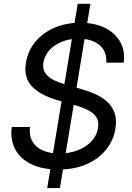

<svg xmlns="http://www.w3.org/2000/svg" viewBox="-20 -854 672 981"><path d="M221.2 106.9 377 -834.5H441.9L286.1 106.9ZM278.3 12.2Q197.8 12.2 141.4 -14.4Q85 -41 58.3 -90.1Q31.7 -139.2 40 -205.1H132.8Q128.4 -160.6 146.2 -130.4Q164.1 -100.1 199.7 -85Q235.4 -69.8 283.2 -69.8Q334 -69.8 376.5 -85.9Q418.9 -102.1 446.8 -131.6Q474.6 -161.1 481 -200.2Q486.3 -233.4 472.4 -255.1Q458.5 -276.9 429 -291.7Q399.4 -306.6 357.4 -318.4L274.9 -341.8Q187.5 -366.7 143.8 -411.9Q100.1 -457 112.3 -533.2Q122.6 -594.7 160.9 -640.9Q199.2 -687 258.5 -712.4Q317.9 -737.8 389.6 -737.8Q462.9 -737.8 515.6 -711.9Q568.4 -686 594.2 -639.9Q620.1 -593.8 611.8 -533.7H522.9Q526.9 -591.3 488.3 -623.8Q449.7 -656.2 381.8 -656.2Q334 -656.2 295.7 -640.6Q257.3 -625 232.7 -597.7Q208 -570.3 201.7 -535.6Q196.3 -501 212.6 -478.8Q229 -456.5 259 -442.9Q289.1 -429.2 322.8 -419.4L395.5 -398.9Q430.7 -389.6 464.8 -374.3Q499 -358.9 525.6 -335.7Q552.2 -312.5 564.9 -278.3Q577.6 -244.1 569.8 -197.3Q560.1 -136.7 522 -89.4Q483.9 -42 422.1 -14.9Q360.4 12.2 278.3 12.2Z"/></svg>

Font: Inter 20pt
Style: Italic
Weight: 400
Italic angle: -9.3988°
Version: Version 4.001;git-66647c0bb